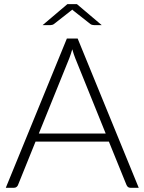

<svg xmlns="http://www.w3.org/2000/svg" viewBox="-20 -890 684 910"><path d="M637.5 0H598Q591 0 586.5 -3.8Q582 -7.5 579.5 -13.5L496 -219H148.5L65.5 -13.5Q63.5 -8 58.5 -4Q53.5 0 46.5 0H7.5L297 -707.5H348ZM164 -257H481L336.5 -614.5Q333 -623 329.5 -633.8Q326 -644.5 322.5 -656.5Q319 -644.5 315.5 -633.8Q312 -623 308.5 -614ZM462 -771H425.5Q421.5 -771 416.8 -772.2Q412 -773.5 408.5 -776L330.5 -837.5Q326.5 -840.5 325 -842L322.5 -844.5Q321.5 -843.5 319.8 -842Q318 -840.5 314 -837.5L235.5 -776Q232 -773.5 227.5 -772.2Q223 -771 219 -771H182L299.5 -870.5H344.5Z"/></svg>

Font: Lato TR Light
Style: Regular
Weight: 300
Designer: Lukasz Dziedzic
Foundry: Lukasz Dziedzic
Version: Version 1.104 2013